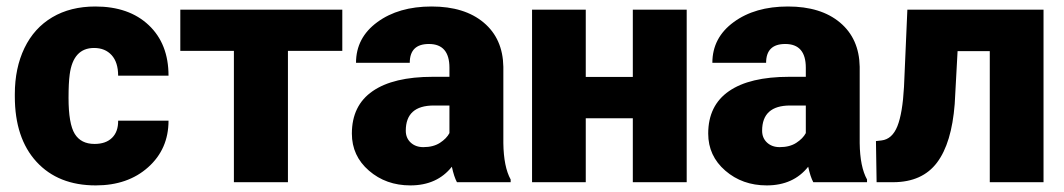

<svg xmlns="http://www.w3.org/2000/svg" viewBox="-20 -558 3259 588"><path d="M269.5 -117.2Q304.2 -117.2 323.2 -136Q342.3 -154.8 341.8 -188.5H496.1Q496.1 -101.6 433.8 -45.9Q371.6 9.8 273.4 9.8Q158.2 9.8 91.8 -62.5Q25.4 -134.8 25.4 -262.7V-269.5Q25.4 -349.6 54.9 -410.9Q84.5 -472.2 140.1 -505.1Q195.8 -538.1 272 -538.1Q375 -538.1 435.5 -481Q496.1 -423.8 496.1 -326.2H341.8Q341.8 -367.2 321.8 -389.2Q301.8 -411.1 268.1 -411.1Q204.1 -411.1 193.4 -329.6Q189.9 -303.7 189.9 -258.3Q189.9 -178.7 209 -147.9Q228 -117.2 269.5 -117.2Z M1028.3 -402.3H861.8V0H696.3V-402.3H532.2V-528.3H1028.3Z M1379.4 0Q1370.6 -16.1 1363.8 -47.4Q1318.4 9.8 1236.8 9.8Q1162.1 9.8 1109.9 -35.4Q1057.6 -80.6 1057.6 -148.9Q1057.6 -234.9 1121.1 -278.8Q1184.6 -322.8 1305.7 -322.8H1356.4V-350.6Q1356.4 -423.3 1293.5 -423.3Q1234.9 -423.3 1234.9 -365.7H1070.3Q1070.3 -442.4 1135.5 -490.2Q1200.7 -538.1 1301.8 -538.1Q1402.8 -538.1 1461.4 -488.8Q1520 -439.5 1521.5 -353.5V-119.6Q1522.5 -46.9 1543.9 -8.3V0ZM1276.4 -107.4Q1307.1 -107.4 1327.4 -120.6Q1347.7 -133.8 1356.4 -150.4V-234.9H1308.6Q1222.7 -234.9 1222.7 -157.7Q1222.7 -135.3 1237.8 -121.3Q1252.9 -107.4 1276.4 -107.4Z M2083 0H1918V-195.8H1773.9V0H1609.4V-528.3H1773.9V-322.3H1918V-528.3H2083Z M2470.7 0Q2461.9 -16.1 2455.1 -47.4Q2409.7 9.8 2328.1 9.8Q2253.4 9.8 2201.2 -35.4Q2148.9 -80.6 2148.9 -148.9Q2148.9 -234.9 2212.4 -278.8Q2275.9 -322.8 2397 -322.8H2447.8V-350.6Q2447.8 -423.3 2384.8 -423.3Q2326.2 -423.3 2326.2 -365.7H2161.6Q2161.6 -442.4 2226.8 -490.2Q2292 -538.1 2393.1 -538.1Q2494.1 -538.1 2552.7 -488.8Q2611.3 -439.5 2612.8 -353.5V-119.6Q2613.8 -46.9 2635.3 -8.3V0ZM2367.7 -107.4Q2398.4 -107.4 2418.7 -120.6Q2439 -133.8 2447.8 -150.4V-234.9H2399.9Q2314 -234.9 2314 -157.7Q2314 -135.3 2329.1 -121.3Q2344.2 -107.4 2367.7 -107.4Z M3175.8 -528.3V0H3011.2V-401.4H2912.6L2903.8 -239.7Q2894.5 -119.6 2849.6 -60.1Q2804.7 -0.5 2716.3 0H2664.6L2662.6 -126L2679.7 -127.9Q2712.4 -131.8 2728.3 -171.6Q2744.1 -211.4 2748.5 -292L2758.8 -528.3Z"/></svg>

Font: Roboto
Style: Regular
Weight: 900
Designer: Google
Version: Version 2.001171; 2014